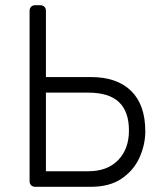

<svg xmlns="http://www.w3.org/2000/svg" viewBox="-20 -720 620 740"><path d="M116 0Q106 0 100 -6Q94 -12 94 -22V-678Q94 -688 100 -694Q106 -700 116 -700H134Q145 -700 151 -694Q157 -688 157 -678V-423H330Q431 -423 485.5 -369.5Q540 -316 540 -214Q540 -163 518 -113.5Q496 -64 449.5 -32Q403 0 330 0ZM157 -60H320Q394 -60 435.5 -103Q477 -146 477 -217Q477 -290 438.5 -326.5Q400 -363 320 -363H157Z"/></svg>

Font: Rubik Light Light
Style: Regular
Weight: 300
Version: Version 2.101